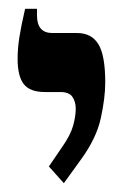

<svg xmlns="http://www.w3.org/2000/svg" viewBox="-20 -667 279 436"><path d="M125 -251 91 -289 121 -333Q140 -360 146 -381.5Q152 -403 152 -420Q152 -436 144.5 -447Q137 -458 117 -458H82Q48 -458 34 -476Q20 -494 20 -533Q20 -557 24 -582.5Q28 -608 37 -647H64V-632Q64 -592 99 -592H155Q188 -592 203.5 -566.5Q219 -541 219 -480Q219 -445 209 -399Q199 -353 164 -305Z"/></svg>

Font: Noto Serif Hebrew ExtraCondensed
Style: Bold
Weight: 700
Width: 2
Designer: Monotype Design Team
Foundry: Monotype Imaging Inc.
Version: Version 2.004; ttfautohint (v1.8.4.7-5d5b)